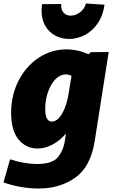

<svg xmlns="http://www.w3.org/2000/svg" viewBox="-54 -839 654 1104"><path d="M468 -539 571 -540 491 -31Q468 119 379.5 182Q291 245 168 245Q67 245 -34 210L4 77Q42 90 83.5 97Q125 104 159 104Q249 104 280.5 63Q312 22 319 -29L325 -71Q290 -30 247.5 -7.5Q205 15 162 15Q96 15 53 -36.5Q10 -88 10 -191Q10 -290 52 -373.5Q94 -457 167 -506Q240 -555 328 -555Q393 -555 455 -527ZM341 -303 357 -403Q342 -411 324 -411Q291 -411 264 -382.5Q237 -354 221.5 -308.5Q206 -263 206 -214Q206 -140 244 -140Q276 -140 302.5 -184.5Q329 -229 341 -303ZM185 -778Q185 -796 188 -815L298 -816Q296 -782 312 -765.5Q328 -749 352 -749Q381 -749 406.5 -768.5Q432 -788 440 -819L547 -812Q538 -748 507 -703.5Q476 -659 432.5 -637Q389 -615 344 -615Q301 -615 264.5 -634Q228 -653 206.5 -690Q185 -727 185 -778Z"/></svg>

Font: Bitter Pro Black
Style: Italic
Weight: 900
Italic angle: -9°
Designer: Sol Matas, and Bitter project Authors
Foundry: Sol Matas
Version: Version 1.010